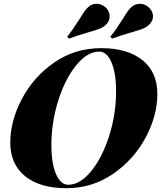

<svg xmlns="http://www.w3.org/2000/svg" viewBox="-20 -975 849 1009"><path d="M511 -722Q650 -722 728.5 -659Q807 -596 807 -481Q807 -368 745.5 -252.5Q684 -137 574.5 -61.5Q465 14 329 14Q190 14 112 -49Q34 -112 34 -226Q34 -339 95 -455Q156 -571 265 -646.5Q374 -722 511 -722ZM250 -213Q250 -116 274.5 -60Q299 -4 338 -4Q401 -4 459.5 -76Q518 -148 554 -262Q590 -376 590 -495Q590 -592 565.5 -648Q541 -704 502 -704Q439 -704 380.5 -632Q322 -560 286 -446Q250 -332 250 -213ZM400 -878Q416 -905 426.5 -919Q437 -933 450 -943Q466 -955 487 -955Q504 -955 520 -946.5Q536 -938 546 -923Q556 -909 556 -890Q556 -856 524 -835Q513 -827 495.5 -821Q478 -815 465.5 -811.5Q453 -808 447 -806Q388 -789 342 -772L333 -782Q362 -818 400 -878ZM627 -878Q643 -905 653.5 -919Q664 -933 677 -943Q694 -955 715 -955Q732 -955 747.5 -946.5Q763 -938 773 -923Q784 -907 784 -890Q784 -874 775.5 -860Q767 -846 751 -835Q740 -827 722.5 -821Q705 -815 692.5 -811.5Q680 -808 674 -806Q615 -789 569 -772L560 -782Q589 -818 627 -878Z"/></svg>

Font: Playfair Display SC Black
Style: Italic
Weight: 900
Italic angle: -14°
Designer: Claus Eggers Sørensen
Foundry: Claus Eggers Sørensen
Version: Version 1.200; ttfautohint (v1.6)